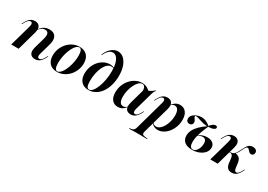

<svg xmlns="http://www.w3.org/2000/svg" viewBox="8 -1498 3560 2550"><g transform="rotate(30 1788.0 -222.5)"><path d="M349.2 -208.1 370.2 -283.1Q386.3 -339.5 375 -367.7Q363.7 -396 325.8 -396Q290.3 -396 260.1 -369Q229.8 -341.9 204 -284.7L201.6 -289.5Q233.1 -360.5 275.8 -394.4Q318.5 -428.2 375.8 -428.2Q445.2 -428.2 472.2 -382.7Q499.2 -337.1 476.6 -257.3L462.9 -208.1ZM91.9 -208.1 125.8 -329.8Q134.7 -361.3 128.6 -378.2Q122.6 -395.2 103.2 -395.2Q87.1 -395.2 70.6 -380.2Q54 -365.3 37.9 -334.7L22.6 -306.5H13.7L32.3 -340.3Q46 -366.1 62.9 -385.9Q79.8 -405.6 102 -416.9Q124.2 -428.2 152.4 -428.2Q187.9 -428.2 208.9 -412.1Q229.8 -396 235.5 -366.5Q241.1 -337.1 229.8 -296L204.8 -208.1ZM33.1 0 91.9 -208.1H204.8L146.8 0ZM428.2 -86.3Q419.4 -55.6 425.4 -38.3Q431.5 -21 450.8 -21Q467.7 -21 483.9 -35.9Q500 -50.8 516.1 -80.6L531.5 -108.9H540.3L522.6 -75Q508.9 -50 491.5 -30.2Q474.2 -10.5 452.4 0.8Q430.6 12.1 401.6 12.1Q366.1 11.3 345.2 -4.4Q324.2 -20.2 318.5 -50Q312.9 -79.8 324.2 -120.2L349.2 -208.1H462.9Z M738.7 12.1Q664.5 12.1 623.8 -31.5Q583.1 -75 583.1 -152.4Q583.1 -208.1 603.2 -258.1Q623.4 -308.1 658.5 -346.4Q693.5 -384.7 739.9 -406.5Q786.3 -428.2 837.9 -428.2Q912.1 -428.2 953.2 -384.7Q994.4 -341.1 994.4 -263.7Q994.4 -207.3 974.2 -157.7Q954 -108.1 918.5 -69.8Q883.1 -31.5 837.1 -9.7Q791.1 12.1 738.7 12.1ZM740.3 3.2Q760.5 3.2 781.5 -15.3Q802.4 -33.9 820.2 -65.7Q837.9 -97.6 852.4 -138.7Q866.9 -179.8 875 -225.4Q883.1 -271 883.1 -315.3Q883.1 -366.9 871.4 -393.1Q859.7 -419.4 837.1 -419.4Q816.1 -419.4 795.6 -400.8Q775 -382.3 756.9 -350Q738.7 -317.7 724.6 -277Q710.5 -236.3 702.4 -190.7Q694.4 -145.2 694.4 -100.8Q694.4 -49.2 706 -23Q717.7 3.2 740.3 3.2Z M1221 11.3Q1149.2 11.3 1108.9 -32.7Q1068.5 -76.6 1068.5 -155.6Q1068.5 -211.3 1087.1 -260.5Q1105.6 -309.7 1138.3 -347.6Q1171 -385.5 1213.7 -406.9Q1256.5 -428.2 1304 -428.2Q1344.4 -428.2 1371 -409.7V-401.6Q1363.7 -406.5 1353.6 -409.7Q1343.5 -412.9 1332.3 -412.9Q1300.8 -412.9 1273.4 -388.7Q1246 -364.5 1225 -321.8Q1204 -279 1192.3 -223.4Q1180.6 -167.7 1180.6 -104.8Q1180.6 -50 1191.9 -23.8Q1203.2 2.4 1226.6 2.4Q1254 2.4 1279.4 -28.2Q1304.8 -58.9 1325 -110.5Q1345.2 -162.1 1356.9 -226.2Q1368.5 -290.3 1368.5 -357.3Q1368.5 -427.4 1355.2 -477.8Q1341.9 -528.2 1317.3 -555.6Q1292.7 -583.1 1258.9 -583.1Q1225 -583.1 1196 -556Q1166.9 -529 1145.2 -479H1137.1Q1160.5 -546.8 1208.5 -588.7Q1256.5 -630.6 1309.7 -630.6Q1360.5 -630.6 1399.2 -595.6Q1437.9 -560.5 1459.7 -498.8Q1481.5 -437.1 1481.5 -356.5Q1481.5 -276.6 1462.1 -209.3Q1442.7 -141.9 1408.1 -92.7Q1373.4 -43.5 1325.4 -16.1Q1277.4 11.3 1221 11.3Z M1671.8 11.3Q1613.7 11.3 1580.6 -29.4Q1547.6 -70.2 1547.6 -142.7Q1547.6 -200.8 1567.3 -252.4Q1587.1 -304 1621.8 -343.1Q1656.5 -382.3 1701.6 -405.2Q1746.8 -428.2 1796.8 -428.2Q1837.1 -428.2 1870.2 -412.1Q1903.2 -396 1928.2 -363.7L1856.5 -328.2Q1855.6 -372.6 1842.3 -395.6Q1829 -418.5 1804 -418.5Q1778.2 -418.5 1752.8 -394.8Q1727.4 -371 1707.3 -331Q1687.1 -291.1 1675 -242.3Q1662.9 -193.5 1662.9 -143.5Q1662.9 -87.1 1680.2 -59.3Q1697.6 -31.5 1730.6 -31.5Q1748.4 -31.5 1763.7 -40.3Q1779 -49.2 1791.1 -66.9L1793.5 -63.7Q1771 -26.6 1740.3 -7.7Q1709.7 11.3 1671.8 11.3ZM1816.9 -208.1 1859.7 -361.3Q1905.6 -371.8 1941.5 -389.9Q1977.4 -408.1 2000 -432.3L2005.6 -425Q1998.4 -417.7 1993.1 -409.3Q1987.9 -400.8 1983.1 -389.9Q1978.2 -379 1974.2 -363.7L1930.6 -208.1ZM1896 -86.3Q1887.9 -55.6 1893.5 -38.3Q1899.2 -21 1918.5 -21Q1935.5 -21 1951.6 -35.9Q1967.7 -50.8 1983.9 -80.6L1999.2 -108.9H2008.1L1990.3 -75Q1976.6 -50 1959.3 -30.2Q1941.9 -10.5 1920.2 0.8Q1898.4 12.1 1869.4 12.1Q1834.7 11.3 1813.3 -4.4Q1791.9 -20.2 1786.7 -50Q1781.5 -79.8 1792.7 -120.2L1816.9 -208.1H1930.6Z M2379.8 -427.4Q2437.9 -427.4 2471.4 -385.5Q2504.8 -343.5 2504.8 -270.2Q2504.8 -214.5 2487.1 -163.7Q2469.4 -112.9 2437.9 -73.4Q2406.5 -33.9 2366.1 -11.3Q2325.8 11.3 2282.3 11.3Q2249.2 11.3 2223 -2.8Q2196.8 -16.9 2183.9 -41.1L2186.3 -48.4Q2195.2 -33.9 2209.7 -25.4Q2224.2 -16.9 2242.7 -16.9Q2271 -16.9 2297.6 -37.5Q2324.2 -58.1 2344.8 -93.5Q2365.3 -129 2377.8 -174.2Q2390.3 -219.4 2390.3 -267.7Q2390.3 -324.2 2372.6 -354.4Q2354.8 -384.7 2321 -384.7Q2304 -384.7 2288.7 -375.8Q2273.4 -366.9 2261.3 -349.2L2258.9 -352.4Q2283.1 -390.3 2312.9 -408.9Q2342.7 -427.4 2379.8 -427.4ZM2123.4 -208.1 2157.3 -329.8Q2166.1 -361.3 2160.1 -378.2Q2154 -395.2 2134.7 -395.2Q2118.5 -395.2 2102 -380.2Q2085.5 -365.3 2069.4 -334.7L2054 -306.5H2045.2L2063.7 -340.3Q2077.4 -366.1 2094.4 -385.9Q2111.3 -405.6 2133.5 -416.9Q2155.6 -428.2 2183.9 -428.2Q2219.4 -428.2 2240.3 -412.1Q2261.3 -396 2266.9 -366.5Q2272.6 -337.1 2261.3 -296L2236.3 -208.1ZM2070.2 183.9Q2050.8 183.9 2032.7 184.3Q2014.5 184.7 1994 185.1Q1973.4 185.5 1946.8 186.3L1949.2 177.4L1965.3 175Q1985.5 173.4 1998 167.3Q2010.5 161.3 2018.5 149.6Q2026.6 137.9 2032.3 117.7L2123.4 -208.1H2236.3L2146 115.3Q2137.1 146 2148 158.9Q2158.9 171.8 2196.8 175L2225 177.4L2222.6 186.3Q2200.8 185.5 2175.4 185.1Q2150 184.7 2123.4 184.3Q2096.8 183.9 2067.7 183.9H2070.2Z M2809.7 11.3Q2733.9 11.3 2693.1 -22.6Q2652.4 -56.5 2652.4 -118.5Q2652.4 -159.7 2672.6 -200.4Q2692.7 -241.1 2733.5 -282.3Q2774.2 -323.4 2837.1 -366.1H2846.8Q2817.7 -300 2799.6 -250Q2781.5 -200 2773.4 -160.5Q2765.3 -121 2765.3 -84.7Q2765.3 -42.7 2778.2 -20.2Q2791.1 2.4 2816.9 2.4Q2841.1 2.4 2862.1 -16.9Q2883.1 -36.3 2895.6 -68.5Q2908.1 -100.8 2908.1 -137.9Q2908.1 -209.7 2850.8 -209.7Q2829 -209.7 2808.1 -200.8Q2787.1 -191.9 2771.8 -176.6L2772.6 -184.7Q2797.6 -208.9 2831.9 -222.2Q2866.1 -235.5 2905.6 -235.5Q2960.5 -235.5 2991.9 -210.5Q3023.4 -185.5 3023.4 -141.1Q3023.4 -98.4 2994.8 -63.7Q2966.1 -29 2917.7 -8.9Q2869.4 11.3 2809.7 11.3ZM2608.1 -269.4Q2584.7 -269.4 2571 -283.9Q2557.3 -298.4 2557.3 -323.4Q2557.3 -354 2579.4 -377.4Q2601.6 -400.8 2636.3 -414.5Q2671 -428.2 2708.1 -428.2Q2732.3 -428.2 2754.8 -421.8Q2777.4 -415.3 2800 -402.4Q2822.6 -389.5 2844.4 -371L2838.7 -368.5Q2864.5 -401.6 2884.7 -414.9Q2904.8 -428.2 2922.6 -428.2Q2935.5 -428.2 2942.7 -422.2Q2950 -416.1 2950 -406.5Q2950 -386.3 2920.6 -373.8Q2891.1 -361.3 2837.9 -361.3Q2800 -361.3 2770.6 -367.7Q2741.1 -374.2 2717.3 -382.3Q2693.5 -390.3 2673 -396.8Q2652.4 -403.2 2633.1 -403.2Q2622.6 -403.2 2622.6 -392.7Q2622.6 -381.5 2631 -370.2Q2639.5 -358.9 2647.6 -345.6Q2655.6 -332.3 2655.6 -315.3Q2655.6 -295.2 2642.7 -282.3Q2629.8 -269.4 2608.1 -269.4Z M3417.7 11.3Q3377.4 11.3 3354.8 -10.9Q3332.3 -33.1 3325.8 -79L3317.7 -149.2Q3314.5 -171.8 3308.1 -184.7Q3301.6 -197.6 3291.9 -203.2Q3282.3 -208.9 3267.7 -208.9H3245.2L3246.8 -216.1H3268.5Q3300 -216.1 3320.2 -231.5Q3340.3 -246.8 3354 -271Q3367.7 -295.2 3379.8 -322.2Q3391.9 -349.2 3406.5 -373.4Q3421 -397.6 3441.9 -412.9Q3462.9 -428.2 3495.2 -428.2Q3525.8 -428.2 3543.5 -414.1Q3561.3 -400 3561.3 -375.8Q3561.3 -355.6 3549.6 -342.7Q3537.9 -329.8 3519.4 -329.8Q3504 -329.8 3493.5 -337.5Q3483.1 -345.2 3474.6 -356Q3466.1 -366.9 3457.7 -374.6Q3449.2 -382.3 3437.9 -382.3Q3424.2 -382.3 3413.3 -366.5Q3402.4 -350.8 3391.5 -326.6Q3380.6 -302.4 3367.3 -278.2Q3354 -254 3334.7 -237.1L3333.9 -240.3Q3379 -231.5 3400 -209.3Q3421 -187.1 3427.4 -139.5L3435.5 -75.8Q3439.5 -47.6 3447.2 -35.1Q3454.8 -22.6 3469.4 -22.6Q3485.5 -22.6 3500.4 -37.1Q3515.3 -51.6 3531.5 -82.3L3546 -109.7H3554.8L3535.5 -73.4Q3522.6 -48.4 3506 -29.4Q3489.5 -10.5 3467.7 0.4Q3446 11.3 3417.7 11.3ZM3145.2 -208.1 3179 -329.8Q3187.9 -361.3 3181.9 -378.2Q3175.8 -395.2 3156.5 -395.2Q3140.3 -395.2 3123.8 -380.2Q3107.3 -365.3 3091.1 -334.7L3075.8 -306.5H3066.9L3085.5 -340.3Q3099.2 -366.1 3116.1 -385.9Q3133.1 -405.6 3155.2 -416.9Q3177.4 -428.2 3205.6 -428.2Q3241.1 -428.2 3262.1 -412.1Q3283.1 -396 3288.7 -366.5Q3294.4 -337.1 3283.1 -296L3258.1 -208.1ZM3086.3 0 3145.2 -208.1H3258.1L3200 0Z"/></g></svg>

Font: Playfair 144pt
Style: Bold Italic
Weight: 700
Italic angle: -15.6°
Designer: Claus Eggers Sørensen
Foundry: Claus Eggers Sørensen
Version: Version 2.203